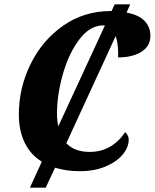

<svg xmlns="http://www.w3.org/2000/svg" viewBox="-20 -780 714 886"><path d="M525 -515Q527 -574 514 -614L286 -119Q324 -79 394 -79Q495 -79 558 -170Q564 -165 569 -155.5Q574 -146 574 -136Q574 -100 546 -66.5Q518 -33 466.5 -11.5Q415 10 349 10Q288 10 234 -6L191 86H118L173 -34Q121 -66 94 -121.5Q67 -177 67 -252Q67 -374 121 -484Q175 -594 271.5 -661.5Q368 -729 491 -729H495L509 -760H581L564 -722Q619 -712 646.5 -684Q674 -656 674 -615Q674 -567 632.5 -541Q591 -515 525 -515ZM249 -197 464 -662 458 -663Q395 -663 346 -598Q297 -533 270 -437.5Q243 -342 243 -255Q243 -223 249 -197Z"/></svg>

Font: Noto Serif NarrowExtraBold
Style: Italic
Weight: 800
Width: 4
Italic angle: -12°
Designer: Monotype Design Team
Foundry: Monotype Imaging Inc.
Version: Version 1.001